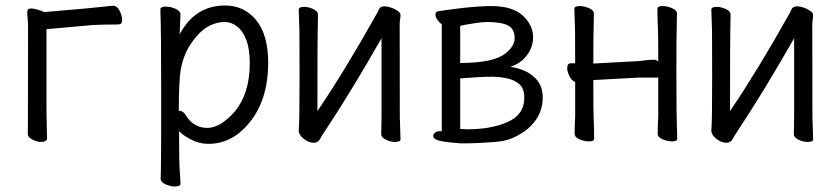

<svg xmlns="http://www.w3.org/2000/svg" viewBox="-20 -506 3040 698"><path d="M130 10Q115 10 98 1.5Q81 -7 81 -19Q81 -31 81.5 -57Q82 -83 82 -411Q82 -425 80.5 -438Q79 -451 79 -461Q79 -467 81.5 -471Q84 -475 94 -475Q103 -475 113 -472Q123 -469 132 -466L140 -462Q330 -478 359 -482Q382 -485 391 -485Q406 -485 415 -466.5Q424 -448 424 -432Q424 -417 409 -417Q357 -417 317 -415L149 -400V-107Q149 -76 150 -47Q151 -18 151 -1Q151 3 145 6.5Q139 10 130 10Z M615 172Q599 172 581.5 164Q564 156 564 144Q564 132 565 106Q566 80 566 -157Q566 -403 563 -472Q563 -482 583 -482Q600 -482 618 -474Q636 -466 636 -454Q636 -448 635 -432Q634 -416 634 -399L633 -381Q689 -486 798 -486Q868 -486 911.5 -432.5Q955 -379 955 -278Q955 -111 850 -23Q800 17 737 17Q704 17 672 0Q640 -17 631 -30Q631 87 633.5 116Q636 145 636 162Q636 172 615 172ZM734 -41Q781 -41 834 -101Q888 -167 888 -276Q888 -329 875 -362Q862 -395 841 -410.5Q820 -426 798 -426Q725 -426 672 -344Q647 -305 637 -254Q630 -210 630 -103Q631 -103 633 -103Q646 -103 656 -86Q684 -41 734 -41Z M1121 13Q1102 13 1084 -1.5Q1066 -16 1066 -31Q1069 -61 1069 -225Q1069 -374 1068.5 -395Q1068 -416 1067 -438.5Q1066 -461 1066 -471Q1066 -481 1086 -481Q1102 -481 1119 -473Q1136 -465 1136 -453L1135 -394Q1134 -376 1134 -102Q1236 -253 1349 -455Q1351 -457 1358 -473Q1363 -483 1378 -483Q1388 -483 1401.5 -478.5Q1415 -474 1425.5 -466.5Q1436 -459 1436 -452Q1436 -442 1434.5 -435.5Q1433 -429 1433 -415Q1433 -100 1433.5 -79.5Q1434 -59 1435 -35Q1436 -11 1436 1Q1436 10 1415 10Q1400 10 1383 2Q1366 -6 1366 -18Q1366 -43 1367 -81V-367Q1259 -177 1159 -26Q1150 -13 1143 0Q1136 13 1121 13Z M1653 15Q1608 12 1581.5 6.5Q1555 1 1555 -12Q1555 -18 1561.5 -23.5Q1568 -29 1579 -29H1586V-418Q1577 -424 1570 -434.5Q1563 -445 1563 -453Q1563 -464 1574 -465Q1587 -468 1661 -477Q1727 -484 1765 -484Q1844 -484 1881 -449Q1918 -414 1918 -371Q1918 -335 1895.5 -305Q1873 -275 1835 -263Q1887 -256 1920 -227.5Q1953 -199 1953 -153Q1953 -110 1932.5 -77Q1912 -44 1877 -22Q1842 0 1810 6Q1782 11 1735 13Q1705 15 1680 15ZM1679 -36Q1760 -36 1817 -59Q1886 -85 1886 -151Q1886 -185 1867.5 -200.5Q1849 -216 1822 -221.5Q1795 -227 1768 -227Q1723 -227 1653 -221V-37ZM1653 -277Q1776 -277 1819 -313Q1851 -339 1851 -367Q1851 -401 1826.5 -413.5Q1802 -426 1751 -426Q1734 -426 1704.5 -421.5Q1675 -417 1653 -412Z M2121 8Q2105 8 2087 0.5Q2069 -7 2069 -20Q2069 -45 2071 -83V-208Q2059 -212 2050.5 -228.5Q2042 -245 2042 -258Q2042 -276 2055 -276H2071Q2071 -377 2070.5 -398Q2070 -419 2069 -441.5Q2068 -464 2068 -474Q2068 -484 2087 -484Q2103 -484 2121 -476.5Q2139 -469 2139 -456L2138 -397Q2137 -379 2137 -275L2303 -284Q2326 -287 2337 -288Q2348 -289 2357 -289Q2366 -289 2373 -282Q2373 -378 2372 -398Q2370 -442 2370 -474Q2370 -484 2389 -484Q2405 -484 2423 -476.5Q2441 -469 2441 -456L2440 -397Q2439 -379 2439 -238Q2439 -85 2441 -37L2442 -1Q2442 8 2423 8Q2407 8 2389 0.5Q2371 -7 2371 -20Q2371 -45 2373 -83V-224H2304L2137 -215Q2137 -102 2138 -81Q2140 -36 2140 -1Q2140 8 2121 8Z M2621 13Q2602 13 2584 -1.5Q2566 -16 2566 -31Q2569 -61 2569 -225Q2569 -374 2568.5 -395Q2568 -416 2567 -438.5Q2566 -461 2566 -471Q2566 -481 2586 -481Q2602 -481 2619 -473Q2636 -465 2636 -453L2635 -394Q2634 -376 2634 -102Q2736 -253 2849 -455Q2851 -457 2858 -473Q2863 -483 2878 -483Q2888 -483 2901.5 -478.5Q2915 -474 2925.5 -466.5Q2936 -459 2936 -452Q2936 -442 2934.5 -435.5Q2933 -429 2933 -415Q2933 -100 2933.5 -79.5Q2934 -59 2935 -35Q2936 -11 2936 1Q2936 10 2915 10Q2900 10 2883 2Q2866 -6 2866 -18Q2866 -43 2867 -81V-367Q2759 -177 2659 -26Q2650 -13 2643 0Q2636 13 2621 13Z"/></svg>

Font: LXGW WenKai Mono Lite
Style: Regular
Weight: 400
Monospace: yes
Designer: LXGW / Fontworks Inc.
Foundry: LXGW / Fontworks Inc.
Version: Version 1.520; June 14, 2025